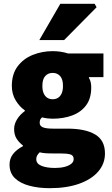

<svg xmlns="http://www.w3.org/2000/svg" viewBox="-20 -780 586 1006"><path d="M240 206Q183 206 135 193.5Q87 181 58.5 154Q30 127 30 82Q30 51 48 27.5Q66 4 100 -14V-18Q81 -32 67.5 -52.5Q54 -73 54 -104Q54 -130 69.5 -155Q85 -180 110 -198V-202Q83 -220 62.5 -253.5Q42 -287 42 -330Q42 -392 72.5 -432.5Q103 -473 152 -492.5Q201 -512 256 -512Q277 -512 297.5 -509Q318 -506 336 -500H522V-376H446V-372Q453 -360 455.5 -348Q458 -336 458 -322Q458 -264 431 -228Q404 -192 358 -175Q312 -158 256 -158Q244 -158 230.5 -159.5Q217 -161 200 -165Q193 -158 190.5 -152.5Q188 -147 188 -136Q188 -120 204.5 -113Q221 -106 258 -106H333Q427 -106 478.5 -75.5Q530 -45 530 24Q530 78 494.5 119Q459 160 394 183Q329 206 240 206ZM256 -260Q272 -260 284 -267.5Q296 -275 303 -290.5Q310 -306 310 -330Q310 -365 295 -381.5Q280 -398 256 -398Q232 -398 217 -381.5Q202 -365 202 -330Q202 -306 209 -290.5Q216 -275 228 -267.5Q240 -260 256 -260ZM268 100Q296 100 318 94.5Q340 89 353 78.5Q366 68 366 54Q366 34 348.5 29Q331 24 299 24H260Q230 24 214.5 22.5Q199 21 188 18Q179 27 174.5 35Q170 43 170 54Q170 78 197.5 89Q225 100 268 100ZM186 -570 296 -760H476L486 -742L316 -570Z"/></svg>

Font: Mada Black
Style: Regular
Weight: 900
Designer: Khaled Hosny
Version: Version 1.5